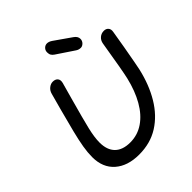

<svg xmlns="http://www.w3.org/2000/svg" viewBox="-248 -1073 1238 1238"><g transform="rotate(-45 371.5 -454.0)"><path d="M75 -193Q75 -97 136 -43.5Q197 10 301 10Q404 10 481.5 -39Q559 -88 611.5 -175.5Q664 -263 690 -377Q696 -403 722 -549Q724 -563 742 -668Q746 -690 735 -703Q724 -716 704 -716Q680 -716 663 -701Q646 -686 642 -662Q607 -447 594 -392Q572 -299 532.5 -230Q493 -161 438 -123.5Q383 -86 316 -86Q247 -86 211 -122Q175 -158 175 -226Q175 -272 191 -340Q207 -407 247 -551L279 -666Q285 -690 273.5 -703.5Q262 -717 239 -717Q220 -717 202.5 -703Q185 -689 179 -665L149 -555Q124 -462 107.5 -396Q91 -330 83 -282Q75 -234 75 -193ZM522 -743Q536 -743 548.5 -755.5Q561 -768 561 -786Q561 -809 536 -826L423 -905Q404 -918 387 -918Q371 -918 359 -906Q347 -894 347 -876Q347 -860 353 -850Q359 -840 371 -832L489 -753Q504 -743 522 -743Z"/></g></svg>

Font: Balsamiq Sans
Style: Italic
Weight: 400
Italic angle: -12°
Designer: Michael Angeles
Foundry: Balsamiq SRL
Version: Version 1.020; ttfautohint (v1.8.4.7-5d5b);gftools[0.9.26]